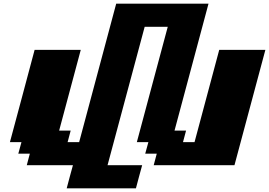

<svg xmlns="http://www.w3.org/2000/svg" viewBox="-20 -895 1457 1040"><path d="M341.3 125H716.3Q721.7 104 732.9 62.5Q744.1 21 750 0H562.5L763.7 -750H888.7Q860.8 -646 804.9 -437.7Q749 -229.5 721.2 -125H783.7L766.6 -62.5H829.1L812.5 0H1250Q1277.8 -104 1333.7 -312.3Q1389.6 -520.5 1417.5 -625H1167.5Q1145 -542 1100.6 -375Q1056.2 -208 1033.7 -125H971.2L987.8 -187.5H925.3L1109.4 -875H609.4L408.7 -125H346.2L362.8 -187.5H300.3L417.5 -625H167.5Q145.5 -542 100.8 -375Q56.2 -208 33.7 -125H96.2L79.1 -62.5H141.6L125 0H375Q369.1 21 357.9 62.5Q346.7 104 341.3 125Z"/></svg>

Font: Faithful 32x
Style: BoldOblique
Weight: 400
Foundry: Faithful Resource Pack
Version: Version 1.0; January 27, 2023